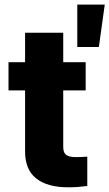

<svg xmlns="http://www.w3.org/2000/svg" viewBox="-20 -798 471 826"><path d="M348.6 -409.2H252V-166Q252 -140.6 265.1 -131.3Q278.3 -122.1 305.7 -122.1Q326.2 -122.1 355.5 -124V2Q333.5 4.9 316.2 6.3Q298.8 7.8 273.4 7.8Q183.6 7.8 135.5 -30.5Q87.4 -68.8 87.9 -147.5V-409.2H16.6V-530.3H87.9V-657.2H252V-530.3H348.6ZM312.5 -778.3H430.7L405.3 -595.7H312.5Z"/></svg>

Font: Pretendard GOV ExtraBold
Style: Regular
Weight: 800
Designer: Base glyphs from Inter by Rasmus Andersson; Hangeul glyphs from Noto Sans CJK(Source Han Sans) by Jang Soo-young and Kan
Foundry: Kil Hyung-jin
Version: Version 1.309